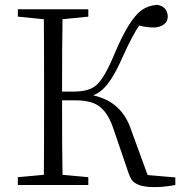

<svg xmlns="http://www.w3.org/2000/svg" viewBox="-20 -764 750 793"><path d="M589.8 -41 704.1 -31.2V0Q660.2 8.8 616.2 8.8Q546.9 8.8 524.4 -20.5Q516.6 -32.2 510.7 -49.8L446.3 -238.3Q418.9 -318.4 364.3 -338.9Q334 -349.6 291 -349.6H236.3Q236.3 -137.7 238.3 -42L344.7 -32.2V0H53.7V-32.2L161.1 -42Q162.1 -138.7 162.1 -335V-390.6Q162.1 -587.9 161.1 -684.6L53.7 -695.3V-725.6H344.7V-695.3L238.3 -684.6Q236.3 -589.8 236.3 -385.7H285.2Q348.6 -385.7 378.9 -413.1Q413.1 -444.3 453.1 -542Q513.7 -685.5 564.5 -721.7Q591.8 -741.2 628.9 -744.1Q665 -738.3 671.9 -706.1Q672.9 -700.2 672.9 -696.3Q672.9 -666 639.6 -654.3Q627.9 -650.4 615.2 -650.4Q588.9 -650.4 554.7 -658.2Q529.3 -623 486.3 -528.3Q437.5 -416 391.6 -384.8Q378.9 -376 365.2 -370.1Q480.5 -344.7 519.5 -233.4Z"/></svg>

Font: GenYoMin JP Light
Style: Regular
Weight: 300
Version: Version 1.001;PS 1;hotconv 16.6.51;makeotf.lib2.5.65220 DEVE